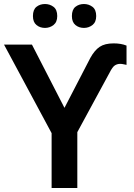

<svg xmlns="http://www.w3.org/2000/svg" viewBox="-20 -936 666 956"><path d="M237 0V-273L0 -714H139L301 -399L430 -648Q451 -686 476.5 -703Q502 -720 546 -720Q583 -720 610 -709V-613Q604 -614 595.5 -616Q587 -618 578 -618Q564 -618 552 -610.5Q540 -603 525 -573L365 -278V0ZM144 -856Q144 -888 161.5 -902Q179 -916 204 -916Q228 -916 246.5 -902Q265 -888 265 -856Q265 -826 246.5 -811.5Q228 -797 204 -797Q179 -797 161.5 -811.5Q144 -826 144 -856ZM338 -856Q338 -888 355.5 -902Q373 -916 398 -916Q422 -916 440.5 -902Q459 -888 459 -856Q459 -826 440.5 -811.5Q422 -797 398 -797Q373 -797 355.5 -811.5Q338 -826 338 -856Z"/></svg>

Font: Noto Sans SemiBold
Style: Regular
Weight: 600
Designer: Monotype Design Team
Foundry: Monotype Imaging Inc.
Version: Version 2.007